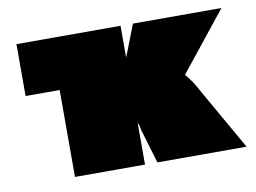

<svg xmlns="http://www.w3.org/2000/svg" viewBox="-56 -515 793 594"><g transform="rotate(-10 340.5 -218.0)"><path d="M674 0H394L362 -107Q360 -123 355 -131V0H135V-273H28V-436H355V-336L394 -436H672L525 -252Q546 -228 563 -195Z"/></g></svg>

Font: Ysabeau Black
Style: Regular
Weight: 900
Designer: Christian Thalmann (Catharsis Fonts)
Version: Version 0.003